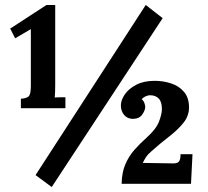

<svg xmlns="http://www.w3.org/2000/svg" viewBox="-20 -736 835 772"><path d="M64 -301V-339Q84 -340 94 -347.5Q104 -355 104 -389V-619L41 -582L21 -621L167 -716H202V-395Q202 -380 201.5 -366Q201 -352 200 -344Q209 -345 222.5 -345Q236 -345 243 -345V-301ZM188 16 123 -32 566 -716 634 -663ZM469 3Q470 -43 484 -75.5Q498 -108 520.5 -133.5Q543 -159 569 -182Q608 -217 619.5 -247.5Q631 -278 631 -297Q631 -327 618 -340Q605 -353 584 -353Q574 -353 564 -348Q554 -343 550 -337Q558 -330 561 -320.5Q564 -311 564 -306Q564 -293 552 -275.5Q540 -258 513 -258Q491 -259 478.5 -274.5Q466 -290 466 -312Q466 -333 481.5 -356Q497 -379 527.5 -395Q558 -411 602 -411Q637 -411 668.5 -400.5Q700 -390 720 -366.5Q740 -343 740 -304Q740 -270 717.5 -242Q695 -214 660 -187Q625 -160 588 -127Q574 -115 567.5 -105Q561 -95 554 -81L677 -79Q686 -79 692.5 -81.5Q699 -84 702.5 -92Q706 -100 706 -116H754L748 3Z"/></svg>

Font: Lora
Style: Weight 700
Weight: 700
Designer: Olga Karpushina, Alexei Vanyashin (Cyrillic)
Foundry: Cyreal
Version: Version 3.001